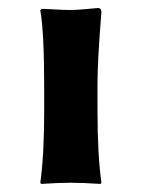

<svg xmlns="http://www.w3.org/2000/svg" viewBox="-20 -454 350 477"><path d="M89.8 -234.9V-180.2C89.8 -105.3 86.6 -45.2 80.1 0L82 2.9C112 1 136.6 0 155.8 0C175.6 0 200.4 1 230 2.9L231.9 0C225.4 -47.5 222.2 -107.6 222.2 -180.2V-246.1C222.2 -283.2 225.4 -342.4 231.9 -423.8C231.9 -430.7 229 -434.1 223.1 -434.1C191.6 -430.8 168.5 -429.2 153.8 -429.2C143.7 -429.2 130.3 -429.7 113.5 -430.7C96.8 -431.6 86.6 -432.1 83 -432.1L80.1 -428.2C86.6 -392.4 89.8 -328 89.8 -234.9Z"/></svg>

Font: Linux Biolinum G
Style: Bold
Weight: 700
Designer: Philipp H. Poll
Foundry: Philipp H. Poll
Version: Version 1.1.0